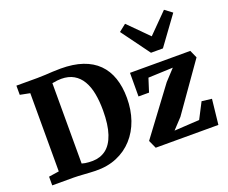

<svg xmlns="http://www.w3.org/2000/svg" viewBox="-139 -1114 1598 1346"><g transform="rotate(-20 659.5 -441.0)"><path d="M359 8Q339.5 7.5 317.8 6.2Q296 5 274.5 3.5Q253 2 233.8 1Q214.5 0 200 0H39V-65L115.5 -76.5V-660L42 -674.5V-743H198Q230.5 -743 258.8 -744.8Q287 -746.5 314.8 -748Q342.5 -749.5 374 -749.5Q467.5 -749.5 536.5 -726Q605.5 -702.5 650.8 -657.2Q696 -612 718.5 -546.5Q741 -481 741 -397.5Q741 -309 715 -234.2Q689 -159.5 639.2 -104.5Q589.5 -49.5 519 -19.8Q448.5 10 359 8ZM365 -64Q422.5 -65 464.8 -97Q507 -129 530.2 -197.2Q553.5 -265.5 553.5 -373Q553.5 -441.5 542.8 -498Q532 -554.5 508 -595.2Q484 -636 445.5 -658.2Q407 -680.5 352.5 -680.5Q336 -680.5 323 -678.8Q310 -677 300.5 -675.2Q291 -673.5 285 -673V-73.5Q296.5 -70 309.2 -67.8Q322 -65.5 336 -64.8Q350 -64 365 -64ZM1115.5 -486.5 931 -479 899 -379H820.5L821 -555H1271L1296.5 -497.5L1047.5 -144L976 -67.5L1163.5 -78.5L1224.5 -196.5L1299 -187.5L1278.5 0H811L783.5 -60.5L1040.5 -405.5ZM1007.5 -637 853 -848 906 -890 1052 -743.5 1196 -889 1250.5 -848 1096.5 -637Z"/></g></svg>

Font: Merriweather 20pt Black
Style: Regular
Weight: 900
Version: Version 2.100